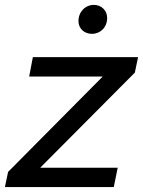

<svg xmlns="http://www.w3.org/2000/svg" viewBox="-34 -763 583 783"><path d="M341 -625C375 -625 403 -651 403 -690C403 -720 380 -743 349 -743C314 -743 286 -715 286 -677C286 -647 309 -625 341 -625ZM529 -530H100L85 -451H385L-1 -62L-14 0H430L446 -79H130L516 -467Z"/></svg>

Font: AWKNG-Font Medium
Style: Italic
Weight: 500
Italic angle: -11.3°
Designer: Awakening Church
Foundry: Awakening Church
Version: Version 1.700;PS 001.700;hotconv 1.0.88;makeotf.lib2.5.64775